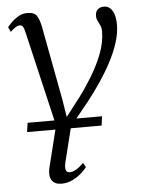

<svg xmlns="http://www.w3.org/2000/svg" viewBox="-56 -600 660 896"><g transform="rotate(-5 274.0 -152.0)"><path d="M309 -136.5Q340 -177 371.5 -227.8Q403 -278.5 424.5 -333.2Q446 -388 446 -440.5Q446 -456.5 440.5 -468.2Q435 -480 429.5 -490.5Q424 -501 424 -512.5Q424 -534.5 435.5 -544.2Q447 -554 464 -554Q490 -554 504 -530.2Q518 -506.5 518 -466Q518 -425 504 -381.2Q490 -337.5 466.2 -292.5Q442.5 -247.5 412.5 -203Q382.5 -158.5 349.5 -117Q328 -90.5 305 -62Q282 -33.5 263 -10L222 155.5Q216.5 179 221 190.5Q225.5 202 238.5 202Q253.5 202 270 192Q286.5 182 304 164L315.5 184.5Q310 194 292.5 210Q275 226 250 239Q225 252 196.5 252Q164 252 150.8 231.8Q137.5 211.5 145 176L194 -21L89.5 -467.5Q85 -487.5 79.8 -494.2Q74.5 -501 66 -501Q57.5 -501 47.5 -495.5Q37.5 -490 21.5 -474.5L11 -497Q15 -503 28.8 -517.2Q42.5 -531.5 62.2 -543.5Q82 -555.5 105.5 -555.5Q139.5 -555.5 150.5 -537Q161.5 -518.5 168 -488.5L233.5 -140L247 -56ZM56.5 -2 62.5 -45H411.5L405.5 -2Z"/></g></svg>

Font: Merriweather 48pt Light
Style: Italic
Weight: 300
Italic angle: -7.8°
Version: Version 2.101